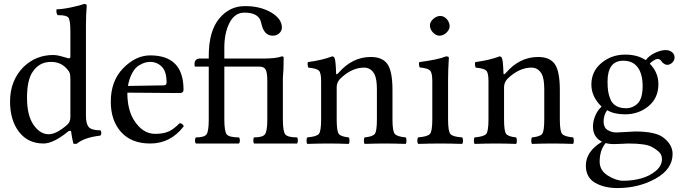

<svg xmlns="http://www.w3.org/2000/svg" viewBox="-20 -728 3463 974"><path d="M337 -134V-324Q337 -347 334 -356.5Q331 -366 320 -378Q289 -414 239 -414Q179 -414 146 -364Q117 -323 117 -231Q117 -143 150 -95Q183 -47 227 -47Q266 -47 321 -95Q337 -109 337 -134ZM327 -62Q251 0 201 0Q122 0 76.5 -59Q31 -118 31 -213Q31 -320 100 -389Q163 -449 250 -449Q265 -449 283 -444.5Q301 -440 314 -436Q327 -432 328 -432Q337 -432 337 -441V-569Q337 -626 327 -638.5Q317 -651 280 -651H273Q266 -658 266 -673Q266 -675 266.5 -677.5Q267 -680 267 -681Q295 -681 340.5 -690.5Q386 -700 407 -708Q420 -708 420 -698Q416 -658 416 -593V-140Q416 -100 430 -83.5Q444 -67 489 -67Q494 -62 494 -53Q494 -45 489 -40Q409 -31 371 0Q368 2 362 2Q356 2 352 0Q344 -34 341 -59Q341 -64 336 -64.5Q331 -65 327 -62Z M629 -292 810 -295Q825 -295 825 -309Q825 -366 800.5 -390Q776 -414 742 -414Q729 -414 716 -410.5Q703 -407 684.5 -396Q666 -385 651 -358Q636 -331 629 -292ZM742 0Q647 0 594.5 -58Q542 -116 542 -212Q542 -318 605.5 -382.5Q669 -447 742 -447Q911 -447 911 -273Q911 -256 892 -256L626 -258Q626 -174 658 -121Q702 -49 767 -49Q809 -49 835.5 -61Q862 -73 891 -103Q908 -102 912 -87Q845 0 742 0Z M1415 -122Q1415 -61 1427.5 -46Q1440 -31 1487 -31Q1491 -27 1491 -15.5Q1491 -4 1487 0H1269Q1265 -4 1265 -15.5Q1265 -27 1269 -31Q1312 -31 1324 -46.5Q1336 -62 1336 -122V-319Q1336 -358 1328 -374Q1320 -390 1297 -390H1118V-122Q1118 -61 1130.5 -46Q1143 -31 1192 -31Q1197 -26 1197 -15.5Q1197 -5 1192 0H974Q969 -5 969 -15.5Q969 -26 974 -31Q1016 -31 1027.5 -46Q1039 -61 1039 -122V-390H972Q967 -390 967 -396V-409Q967 -415 972.5 -422Q978 -429 990 -431H1039V-444Q1039 -571 1093 -635Q1145 -697 1222 -697Q1223 -697 1225 -697Q1301 -697 1357 -664Q1410 -632 1410 -588Q1410 -572 1397 -559.5Q1384 -547 1363 -547Q1318 -547 1305 -612Q1295 -664 1220 -664Q1171 -664 1144.5 -612.5Q1118 -561 1118 -486V-431H1315Q1381 -431 1409 -442Q1419 -442 1419 -436Q1419 -372 1415 -333Z M1697 -358Q1767 -439 1861 -439Q1918 -439 1944 -405Q1971 -369 1971 -271V-122Q1971 -63 1982.5 -49Q1994 -35 2038 -31Q2042 -27 2042 -14Q2042 -2 2038 2Q1978 0 1932 0Q1890 0 1830 2Q1826 -2 1826 -14Q1826 -27 1830 -31Q1871 -35 1881.5 -49Q1892 -63 1892 -122V-274Q1892 -327 1880 -351Q1862 -385 1827 -385Q1764 -385 1705 -328Q1688 -309 1688 -286V-122Q1688 -63 1698.5 -49Q1709 -35 1749 -31Q1753 -27 1753 -14Q1753 -2 1749 2Q1689 0 1649 0Q1599 0 1539 2Q1535 -2 1535 -14Q1535 -27 1539 -31Q1586 -35 1597.5 -48.5Q1609 -62 1609 -122V-317Q1609 -359 1597.5 -370Q1586 -381 1544 -385Q1538 -402 1542 -413Q1616 -423 1665 -442Q1673 -442 1677 -434Q1683 -422 1685 -358Q1685 -344 1697 -358Z M2161 -599Q2161 -617 2178 -632Q2195 -647 2213 -647Q2233 -647 2247 -630.5Q2261 -614 2261 -595Q2261 -578 2245 -562.5Q2229 -547 2209 -547Q2191 -547 2176 -563.5Q2161 -580 2161 -599ZM2253 -122Q2253 -62 2265 -48Q2277 -34 2325 -31Q2329 -25 2329 -14Q2329 -4 2325 2Q2257 0 2213 0Q2169 0 2101 2Q2097 -4 2097 -14Q2097 -25 2101 -31Q2149 -35 2161 -48.5Q2173 -62 2173 -122V-317Q2173 -359 2161.5 -370.5Q2150 -382 2109 -386Q2103 -402 2107 -413Q2201 -425 2243 -442Q2257 -442 2257 -435Q2253 -371 2253 -321Z M2546 -358Q2616 -439 2710 -439Q2767 -439 2793 -405Q2820 -369 2820 -271V-122Q2820 -63 2831.5 -49Q2843 -35 2887 -31Q2891 -27 2891 -14Q2891 -2 2887 2Q2827 0 2781 0Q2739 0 2679 2Q2675 -2 2675 -14Q2675 -27 2679 -31Q2720 -35 2730.5 -49Q2741 -63 2741 -122V-274Q2741 -327 2729 -351Q2711 -385 2676 -385Q2613 -385 2554 -328Q2537 -309 2537 -286V-122Q2537 -63 2547.5 -49Q2558 -35 2598 -31Q2602 -27 2602 -14Q2602 -2 2598 2Q2538 0 2498 0Q2448 0 2388 2Q2384 -2 2384 -14Q2384 -27 2388 -31Q2435 -35 2446.5 -48.5Q2458 -62 2458 -122V-317Q2458 -359 2446.5 -370Q2435 -381 2393 -385Q2387 -402 2391 -413Q2465 -423 2514 -442Q2522 -442 2526 -434Q2532 -422 2534 -358Q2534 -344 2546 -358Z M3240 -291Q3240 -353 3215 -386.5Q3190 -420 3142 -420Q3062 -420 3062 -314Q3062 -286 3065 -265.5Q3068 -245 3077 -223.5Q3086 -202 3106 -190.5Q3126 -179 3156 -179Q3190 -179 3215 -203.5Q3240 -228 3240 -291ZM3052 -2Q3022 35 3022 92Q3022 137 3064 163Q3106 189 3142 189Q3189 189 3232.5 177Q3276 165 3307 139Q3338 113 3338 79Q3338 60 3327 47Q3316 34 3286 17Q3256 0 3166 0Q3161 0 3135.5 1.5Q3110 3 3092 3Q3072 3 3052 -2ZM3108 -56Q3120 -56 3155.5 -58.5Q3191 -61 3202 -61Q3309 -61 3348 -28Q3392 7 3392 53Q3392 130 3306 178Q3220 226 3112 226Q3045 226 2998.5 199Q2952 172 2952 112Q2952 40 3034 -9Q2988 -32 2988 -86Q2988 -113 3000 -141.5Q3012 -170 3032 -187Q2980 -237 2980 -299Q2980 -366 3031 -408.5Q3082 -451 3152 -451Q3214 -451 3256 -423Q3274 -447 3304 -460.5Q3334 -474 3356 -474Q3376 -474 3389 -463.5Q3402 -453 3402 -437Q3402 -422 3390.5 -410.5Q3379 -399 3364 -399Q3357 -399 3348 -405Q3339 -411 3336 -417Q3328 -429 3316 -429Q3308 -429 3295.5 -421Q3283 -413 3276 -405Q3320 -361 3320 -301Q3320 -231 3270 -189.5Q3220 -148 3150 -148Q3096 -148 3060 -169Q3042 -144 3042 -111Q3042 -82 3061.5 -69Q3081 -56 3108 -56Z"/></svg>

Font: Ponomar Unicode TT
Style: Regular
Weight: 400
Designer: Vladislav V. Dorosh, Yuri A.W. Shardt, Nikita Simmons, Aleksandr Andreev
Foundry: Ponomar Project
Version: 1.1